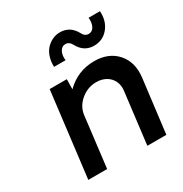

<svg xmlns="http://www.w3.org/2000/svg" viewBox="-169 -853 932 980"><g transform="rotate(-30 297.5 -362.5)"><path d="M275 -587H207Q206 -617 214 -643Q222 -669 237.5 -686.5Q253 -704 274.5 -714.5Q296 -725 320 -725Q380 -725 410 -669Q422 -644 445 -644Q466 -644 477 -664Q488 -684 485 -716H552Q556 -657 523.5 -617.5Q491 -578 439 -578Q380 -578 350 -634Q337 -659 315 -659Q294 -659 282.5 -638.5Q271 -618 275 -587ZM398 -510Q483 -510 531 -456Q579 -402 569 -316L530 0H418L455 -303Q459 -334 447 -359Q435 -384 410.5 -398Q386 -412 354 -412Q303 -412 263 -378.5Q223 -345 217 -297L181 0H70L131 -500H232L231 -441Q301 -510 398 -510Z"/></g></svg>

Font: Orkney Medium
Style: MediumItalic
Weight: 500
Designer: Samuel Oakes and Alfredo Marco Pradil
Foundry: Alfredo Marco Pradil
Version: 1.0; ttfautohint (v1.5)